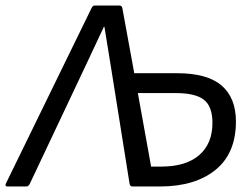

<svg xmlns="http://www.w3.org/2000/svg" viewBox="-48 -675 907 695"><path d="M-21 0Q-26 0 -27.5 -2.5Q-29 -5 -27 -10L283 -645Q288 -655 294 -655H385Q393 -655 395 -645L438 -410H593Q702 -410 754 -365.5Q806 -321 806 -235Q806 -120 732 -60Q658 0 531 0H431Q423 0 421 -10L354 -430Q348 -467 342 -504Q336 -541 330 -578H328Q311 -541 293.5 -504.5Q276 -468 259 -431L60 -10Q58 -6 55 -3Q52 0 47 0ZM499 -72H536Q625 -72 673 -113.5Q721 -155 721 -230Q721 -290 690 -314Q659 -338 589 -338H451Z"/></svg>

Font: Sofia Sans Hairline
Style: Italic
Weight: 1
Italic angle: -9°
Designer: Botio Nikoltchev, Ani Petrova
Foundry: lettersoup
Version: Version 4.102